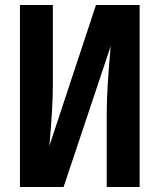

<svg xmlns="http://www.w3.org/2000/svg" viewBox="-20 -750 640 770"><path d="M60 0V-730H192V-410Q192 -320 178 -165L365 -730H540V0H408V-300Q408 -390 424 -565L235 0Z"/></svg>

Font: JetBrains Mono Extra Bold
Style: Regular
Weight: 800
Monospace: yes
Designer: Philipp Nurullin, Konstantin Bulenkov
Foundry: JetBrains
Version: 2.002